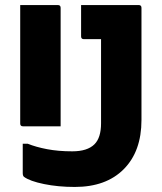

<svg xmlns="http://www.w3.org/2000/svg" viewBox="-20 -720 640 760"><path d="M60 -700H209Q220 -700 220 -689V-220H71Q60 -220 60 -231ZM266 -121Q326 -121 354 -149Q380 -175 380 -232V-565H312Q301 -565 301 -576V-700H529Q540 -700 540 -689V-245Q540 -121 470 -50.5Q400 20 276 20Q210 20 154 8.5Q98 -3 75 -20Q70 -24 70 -35V-151H90Q122 -138 166.5 -129.5Q211 -121 266 -121Z"/></svg>

Font: Recursive Mn Lnr St XBd
Style: Regular
Weight: 800
Monospace: yes
Version: Version 1.079;hotconv 1.0.112;makeotfexe 2.5.65598; ttfautoh